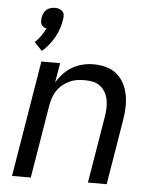

<svg xmlns="http://www.w3.org/2000/svg" viewBox="-54 -810 708 857"><g transform="rotate(5 300.0 -382.0)"><path d="M32 0 118 -520H202L187 -432Q200 -454 218 -473Q236 -492 258 -504.5Q280 -517 304 -522.5Q328 -528 352 -528Q381 -528 408.5 -520.5Q436 -513 456 -496Q476 -479 488.5 -455Q501 -431 506 -403.5Q511 -376 510 -347.5Q509 -319 504 -290L456 0H372L422 -302Q425 -321 425.5 -340Q426 -359 422.5 -376.5Q419 -394 410 -409.5Q401 -425 387.5 -435.5Q374 -446 356 -450Q338 -454 319 -454Q302 -454 284.5 -451.5Q267 -449 250 -441Q233 -433 218.5 -421Q204 -409 194 -393.5Q184 -378 178.5 -361Q173 -344 170 -327L116 0ZM116 -567 81 -604Q96 -618 107.5 -634.5Q119 -651 128 -669Q121 -670 114.5 -674.5Q108 -679 104.5 -685.5Q101 -692 101 -700Q101 -708 102 -716Q104 -726 108 -735.5Q112 -745 120 -751.5Q128 -758 138 -761Q148 -764 158 -764Q168 -764 177 -761Q186 -758 192 -751.5Q198 -745 199 -735.5Q200 -726 198 -716Q195 -695 188.5 -675Q182 -655 171.5 -636Q161 -617 147 -599.5Q133 -582 116 -567Z"/></g></svg>

Font: Iosevka Extended
Style: Italic
Weight: 400
Width: 7
Italic angle: -9°
Monospace: yes
Designer: Belleve Invis
Foundry: Belleve Invis
Version: Version 32.5.0; ttfautohint (v1.8.4)